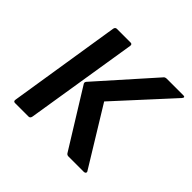

<svg xmlns="http://www.w3.org/2000/svg" viewBox="-128 -621 754 754"><g transform="rotate(45 248.5 -244.5)"><path d="M341 0Q333 0 329 -6L181 -245Q178 -251 183 -257L385 -484Q389 -489 399 -489H490Q496 -489 497 -486Q498 -483 493 -477L287 -252L434 -12Q437 -8 434.5 -4Q432 0 426 0ZM44 0Q34 0 36 -11L110 -479Q112 -489 121 -489H197Q206 -489 205 -479L130 -11Q128 0 119 0Z"/></g></svg>

Font: Sofia Sans Semi Condensed SemiBold
Style: Italic
Weight: 600
Italic angle: -9°
Version: Version 4.100